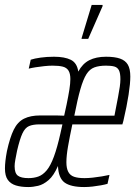

<svg xmlns="http://www.w3.org/2000/svg" viewBox="-33 -747 553 775"><path d="M81 8Q52 8 31 1.5Q10 -5 -1.5 -21Q-13 -37 -13 -67Q-13 -81 -11 -98.5Q-9 -116 -5 -137Q7 -192 22.5 -223.5Q38 -255 64 -268Q90 -281 129 -281Q145 -281 161.5 -281Q178 -281 194.5 -281Q211 -281 226 -280L236 -326Q243 -360 247 -385Q251 -410 251 -428Q251 -450 243.5 -462Q236 -474 220.5 -478Q205 -482 179 -482Q164 -482 145.5 -480Q127 -478 111 -475.5Q95 -473 83 -470L91 -506Q106 -511 131 -514.5Q156 -518 185 -518Q228 -518 253 -505.5Q278 -493 283 -458Q300 -490 327.5 -504Q355 -518 395 -518Q430 -518 451.5 -510.5Q473 -503 483 -486Q493 -469 493 -438Q493 -410 486 -364.5Q479 -319 465 -259L461 -245H259Q248 -193 241.5 -155.5Q235 -118 235 -92Q235 -68 242.5 -53.5Q250 -39 266 -33.5Q282 -28 308 -28Q323 -28 341.5 -30Q360 -32 378 -35Q396 -38 409 -41L401 -5Q391 -2 374.5 1Q358 4 340.5 6Q323 8 307 8Q253 8 228 -10Q203 -28 201 -77Q184 -38 163 -20Q142 -2 121 3Q100 8 81 8ZM82 -28Q104 -28 122 -34.5Q140 -41 155.5 -59.5Q171 -78 184.5 -114.5Q198 -151 211 -209L219 -245H127Q100 -245 84 -238Q68 -231 57.5 -208.5Q47 -186 36 -139Q32 -119 29 -103Q26 -87 26 -76Q26 -48 39 -38Q52 -28 82 -28ZM267 -280H429L433 -301Q439 -332 443.5 -355.5Q448 -379 450.5 -396.5Q453 -414 453 -427Q453 -452 447 -463.5Q441 -475 428.5 -478.5Q416 -482 395 -482Q367 -482 348 -475Q329 -468 316 -447.5Q303 -427 291.5 -387Q280 -347 267 -280ZM296 -590 297 -595 337 -727H381V-722L323 -590Z"/></svg>

Font: Saira UltraCondensed ExtraLight
Style: Italic
Weight: 250
Width: 1
Italic angle: -12°
Designer: Hector Gatti with collaboration of the Omnibus-Type team
Foundry: Omnibus-Type
Version: Version 1.101